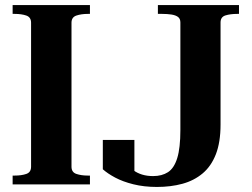

<svg xmlns="http://www.w3.org/2000/svg" viewBox="-20 -730 996 760"><path d="M103 -70V-640Q103 -662 84 -668.5Q65 -675 38 -675H30V-710H336V-675H328Q302 -675 282.5 -668.5Q263 -662 263 -640V-70Q263 -48 282.5 -41.5Q302 -35 328 -35H336V0H30V-35H38Q65 -35 84 -41.5Q103 -48 103 -70ZM605 -710H926V-675H919Q892 -675 872.5 -669Q853 -663 853 -641V-237Q853 -167 834.5 -119.5Q816 -72 782 -43.5Q748 -15 702 -2.5Q656 10 601 10Q550 10 508 -0.5Q466 -11 436 -27Q406 -43 387 -60V-176H512V-38Q498 -43 489 -50.5Q480 -58 477 -64.5Q474 -71 477 -75.5Q480 -80 488 -79Q495 -66 509 -55.5Q523 -45 542.5 -39Q562 -33 586 -33Q621 -33 645 -48.5Q669 -64 681.5 -104Q694 -144 694 -216V-641Q694 -656 684.5 -663Q675 -670 658.5 -672.5Q642 -675 622 -675H605Z"/></svg>

Font: Roboto Serif 144pt SemiBold
Style: Regular
Weight: 600
Version: Version 1.008